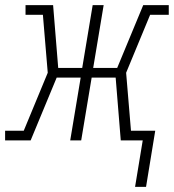

<svg xmlns="http://www.w3.org/2000/svg" viewBox="-53 -550 681 752"><path d="M519 182H476L506 0H420L400 -246H306L265 0H222L263 -246H169L67 0H-33V-38H40L134 -265L115 -492H47V-530H155L175 -284H269L310 -530H353L312 -284H406L508 -530H608V-492H535L441 -265L460 -38H555Z"/></svg>

Font: Iosevka Curly Slab XLtEx
Style: Italic
Weight: 200
Width: 7
Italic angle: -9°
Monospace: yes
Designer: Belleve Invis
Foundry: Belleve Invis
Version: Version 11.1.0; ttfautohint (v1.8.3)